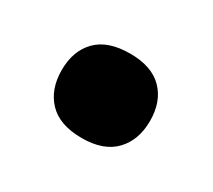

<svg xmlns="http://www.w3.org/2000/svg" viewBox="-52 -448 373 337"><g transform="rotate(30 134.5 -279.5)"><path d="M134 -194Q89 -194 66.5 -217.5Q44 -241 44 -280Q44 -319 66.5 -342Q89 -365 134 -365Q178 -365 200.5 -342Q223 -319 223 -280Q223 -241 200.5 -217.5Q178 -194 134 -194Z"/></g></svg>

Font: Cazoo Sans SemiBold
Style: Regular
Weight: 600
Designer: Jonathan Barnbrook, Julián Moncada
Foundry: Barnbrook Fonts
Version: Version 2.000;Glyphs 3.2.3 (3260)